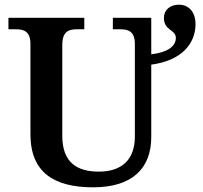

<svg xmlns="http://www.w3.org/2000/svg" viewBox="-20 -790 865 820"><path d="M378 10C546 10 626 -72 626 -205V-514C756 -531 815 -604 815 -687C815 -739 786 -770 744 -770C705 -770 680 -746 680 -714C680 -658 731 -665 731 -628C731 -590 692 -566 626 -558V-714H462V-665H493C527 -665 556 -657 556 -602V-207C556 -109 501 -57 402 -57C309 -57 246 -96 246 -210V-598C246 -657 275 -665 309 -665H340V-714H16V-665H47C81 -665 110 -657 110 -602V-217C110 -54 210 10 378 10Z"/></svg>

Font: Noto Serif SemiBold
Style: Regular
Weight: 600
Designer: Monotype Design Team
Foundry: Monotype Imaging Inc.
Version: Version 2.013